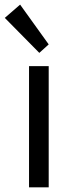

<svg xmlns="http://www.w3.org/2000/svg" viewBox="-40 -800 298 820"><path d="M84 -517.6H168V0H84ZM-19.5 -723.6 45.9 -780.3 168 -610.4 127.9 -574.2Z"/></svg>

Font: Reddit Sans Fudge
Style: Regular
Weight: 400
Designer: Stephen Hutchings
Foundry: Reddit
Version: Version 1.011